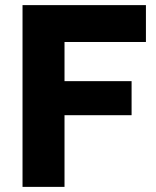

<svg xmlns="http://www.w3.org/2000/svg" viewBox="-20 -730 609 750"><path d="M68 0V-710H550V-566H232V-413H494V-280H232V0Z"/></svg>

Font: Raleway Thin ExtraBold
Style: Regular
Weight: 800
Version: Version 4.026